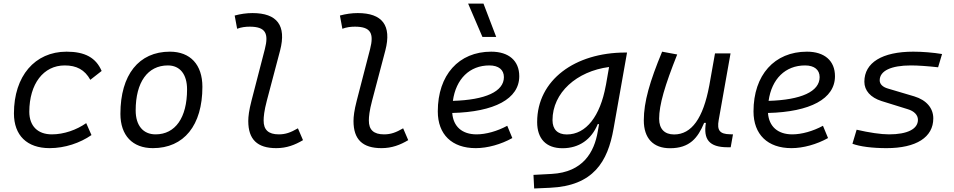

<svg xmlns="http://www.w3.org/2000/svg" viewBox="-20 -815 5313 1069"><path d="M268.6 -66.9C189.9 -66.9 143.6 -113.3 143.1 -192.4C143.6 -348.1 221.7 -450.7 340.3 -450.7C406.2 -450.7 451.7 -426.8 482.9 -370.6L545.9 -419.9C514.2 -493.7 453.1 -527.3 350.6 -527.3C173.8 -527.3 57.6 -391.1 57.6 -183.6C57.6 -61 130.4 9.8 256.3 9.8C341.3 9.8 425.8 -19 489.3 -63L460 -129.4C406.2 -91.8 336.4 -66.9 268.6 -66.9Z M831.1 9.8C1004.4 9.8 1106.9 -117.2 1106.9 -331.5C1106.9 -455.1 1039.6 -527.3 925.8 -527.3C752.9 -527.3 650.4 -398.4 650.4 -181.2C650.4 -61 717.8 9.8 831.1 9.8ZM846.2 -66.9C776.9 -66.9 735.4 -116.2 735.4 -200.2C735.4 -357.4 802.2 -450.7 914.6 -450.7C982.4 -450.7 1021.5 -400.9 1021.5 -317.4C1021.5 -159.7 956.1 -66.9 846.2 -66.9Z M1518.1 9.8C1576.2 9.8 1622.6 -8.3 1667 -34.7L1638.7 -100.6C1598.1 -77.1 1569.8 -66.9 1532.2 -66.9C1474.6 -66.9 1447.3 -92.3 1447.8 -144.5C1447.8 -164.6 1450.7 -197.8 1465.8 -254.9L1539.6 -534.2C1575.7 -673.3 1522.9 -742.2 1385.7 -742.2C1352.5 -742.2 1318.8 -737.3 1286.6 -728.5L1300.3 -654.8C1323.2 -663.6 1347.2 -666.5 1370.1 -666.5C1459 -666.5 1477.1 -628.9 1454.6 -541.5L1380.4 -254.9C1366.2 -200.2 1362.3 -166 1362.3 -141.1C1362.3 -38.6 1412.6 9.8 1518.1 9.8Z M2104 9.8C2162.1 9.8 2208.5 -8.3 2252.9 -34.7L2224.6 -100.6C2184.1 -77.1 2155.8 -66.9 2118.2 -66.9C2060.5 -66.9 2033.2 -92.3 2033.7 -144.5C2033.7 -164.6 2036.6 -197.8 2051.8 -254.9L2125.5 -534.2C2161.6 -673.3 2108.9 -742.2 1971.7 -742.2C1938.5 -742.2 1904.8 -737.3 1872.6 -728.5L1886.2 -654.8C1909.2 -663.6 1933.1 -666.5 1956.1 -666.5C2044.9 -666.5 2063 -628.9 2040.5 -541.5L1966.3 -254.9C1952.1 -200.2 1948.2 -166 1948.2 -141.1C1948.2 -38.6 1998.5 9.8 2104 9.8Z M2633.3 -66.9C2552.7 -66.9 2503.4 -110.8 2498 -186C2732.9 -191.9 2871.1 -264.6 2871.1 -390.6C2871.1 -476.6 2813 -527.3 2714.8 -527.3C2534.2 -527.3 2417.5 -397.5 2417.5 -194.8C2417.5 -66.4 2496.1 9.8 2628.9 9.8C2694.3 9.8 2769.5 -11.2 2832.5 -46.4L2804.2 -114.7C2748.5 -84.5 2685.5 -66.9 2633.3 -66.9ZM2501.5 -253.4C2518.6 -375.5 2594.7 -450.7 2704.6 -450.7C2756.3 -450.7 2785.6 -426.3 2785.6 -385.7C2785.6 -305.2 2682.6 -258.8 2501.5 -253.4ZM2666 -609.4H2742.7L2671.9 -794.9H2586.4Z M2954.1 234.4 3042 230.5C3284.2 219.7 3363.8 85 3396 -98.1L3471.2 -522.5H3461.9C3182.1 -522.5 2970.7 -370.1 2970.7 -135.3C2970.7 -42 3021 10.3 3111.8 10.3C3204.1 10.3 3272.9 -38.1 3308.1 -124H3315.4L3308.1 -82.5C3288.6 31.7 3226.6 143.6 3051.8 153.3L2950.2 158.7ZM3371.1 -441.9 3354 -343.8 3352.5 -336.9C3321.8 -169.4 3244.1 -66.4 3135.7 -66.4C3084.5 -66.4 3056.2 -94.7 3056.2 -146C3056.2 -298.8 3190.9 -418.5 3371.1 -441.9Z M3710.4 10.3C3820.3 10.3 3865.7 -47.4 3900.4 -130.9H3910.2C3895.5 -40 3927.2 4.9 4031.2 4.9H4048.3L4061 -66.9L4044.4 -67.4C3987.3 -68.4 3971.2 -89.4 3981.4 -146L4047.4 -517.6H3960.9L3928.7 -336.4V-336.9C3895 -157.2 3831.1 -66.4 3733.4 -66.4C3679.7 -66.4 3649.9 -97.2 3649.9 -153.8C3649.9 -231.9 3681.6 -338.9 3750.5 -511.7L3666.5 -527.3C3598.1 -362.3 3564.5 -248 3564.5 -145C3564.5 -45.4 3616.7 10.3 3710.4 10.3Z M4391.1 -66.9C4310.5 -66.9 4261.2 -110.8 4255.9 -186C4490.7 -191.9 4628.9 -264.6 4628.9 -390.6C4628.9 -476.6 4570.8 -527.3 4472.7 -527.3C4292 -527.3 4175.3 -397.5 4175.3 -194.8C4175.3 -66.4 4253.9 9.8 4386.7 9.8C4452.1 9.8 4527.3 -11.2 4590.3 -46.4L4562 -114.7C4506.3 -84.5 4443.4 -66.9 4391.1 -66.9ZM4259.3 -253.4C4276.4 -375.5 4352.5 -450.7 4462.4 -450.7C4514.2 -450.7 4543.5 -426.3 4543.5 -385.7C4543.5 -305.2 4440.4 -258.8 4259.3 -253.4Z M4916 9.8C5081.5 9.8 5176.3 -50.8 5176.3 -155.8C5176.3 -212.9 5138.2 -257.8 5070.8 -278.3L4924.3 -321.8C4894.5 -330.1 4877.9 -346.7 4877.9 -367.7C4877.9 -420.4 4940.9 -450.7 5051.8 -450.7C5090.3 -450.7 5145.5 -446.8 5203.1 -440.4L5225.1 -514.2C5174.8 -522.5 5116.2 -527.3 5064.9 -527.3C4891.6 -527.3 4792.5 -466.3 4792.5 -359.9C4792.5 -311 4826.7 -272 4888.2 -252.4L5034.2 -207C5070.3 -196.3 5090.8 -174.3 5090.8 -147.9C5090.8 -96.7 5032.2 -66.9 4929.7 -66.9C4884.8 -66.9 4819.3 -76.7 4749.5 -92.8L4726.1 -14.6C4768.1 1 4836.9 9.8 4916 9.8Z"/></svg>

Font: Cascadia Code PL SemiLight
Style: Italic
Weight: 350
Italic angle: -10°
Monospace: yes
Designer: Aaron Bell
Foundry: Saja Typeworks
Version: Version 2404.023